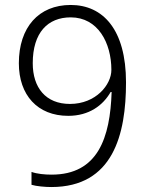

<svg xmlns="http://www.w3.org/2000/svg" viewBox="-20 -744 591 774"><path d="M187 10C436 10 488 -202 488 -412C488 -625 395 -724 265 -724C136 -724 56 -634 56 -489C56 -361 131 -277 255 -277C339 -277 395 -319 426 -373H430C424 -189 375 -40 188 -40C160 -40 129 -43 107 -51V1C127 7 163 10 187 10ZM262 -325C164 -325 112 -391 112 -489C112 -613 173 -674 265 -674C375 -674 429 -571 429 -462C429 -403 367 -325 262 -325Z"/></svg>

Font: Noto Sans Devanagari UI Light
Style: Regular
Weight: 300
Designer: Jelle Bosma - Monotype Design Team
Foundry: Monotype Imaging Inc.
Version: Version 2.004